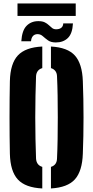

<svg xmlns="http://www.w3.org/2000/svg" viewBox="-20 -1078 536 1108"><path d="M224 9.5Q127 5 83.2 -42Q39.5 -89 37 -191Q36 -240 35.5 -293Q35 -346 35 -400.5Q35 -455 35.5 -508Q36 -561 37 -610Q39.5 -711.5 83.2 -758.2Q127 -805 224 -809.5V-685Q207 -680 198 -668Q189 -656 188 -638Q186 -587 184.8 -526Q183.5 -465 183.5 -400.5Q183.5 -336 184.8 -275Q186 -214 188 -163Q189 -144.5 198 -132.2Q207 -120 224 -115ZM274 9.5V-115Q291 -120 299.8 -132.2Q308.5 -144.5 309 -163Q311.5 -214 312.5 -275Q313.5 -336 313.5 -400.5Q313.5 -465 312.5 -526Q311.5 -587 309 -638Q308.5 -656 299.5 -668Q290.5 -680 274 -685V-809.5Q370 -804.5 412.2 -757.5Q454.5 -710.5 458 -610Q460 -560 461 -507Q462 -454 462 -399.8Q462 -345.5 461 -292.8Q460 -240 458 -191Q454.5 -90 412.2 -43Q370 4 274 9.5ZM345 -943H401Q398 -884 371.5 -858.5Q345 -833 302 -833Q274 -833 257.2 -845Q240.5 -857 227.2 -869Q214 -881 197 -881Q180 -881 170.2 -870.2Q160.5 -859.5 159 -840H103Q107 -902.5 133.5 -929.2Q160 -956 201 -956Q224.5 -956 238.5 -949Q252.5 -942 262.2 -932.5Q272 -923 281.2 -916Q290.5 -909 304 -909Q323 -909 333.8 -917.8Q344.5 -926.5 345 -943ZM81 -1058H417V-986H81Z"/></svg>

Font: Big Shoulders Stencil Display Thin Black
Style: Regular
Weight: 900
Version: Version 2.001